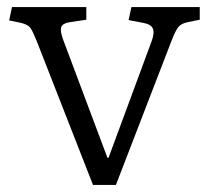

<svg xmlns="http://www.w3.org/2000/svg" viewBox="-20 -525 593 545"><path d="M244 0 84 -409Q73 -436 66.5 -445.5Q60 -455 40 -460L6 -467L14 -505H225V-469L178 -462Q158 -459 154 -448.5Q150 -438 159 -413L285 -77H288L410 -407Q419 -431 414 -443.5Q409 -456 387 -460L345 -468L353 -505H547V-469L512 -462Q494 -458 486 -448Q478 -438 466 -407L309 0Z"/></svg>

Font: Literata 12pt Light
Style: Regular
Weight: 300
Designer: Latin by Veronika Burian and Jose Scaglione. Greek by Irene Vlachou. Cyrillic by Vera Evstafieva.
Foundry: TypeTogether
Version: Version 3.002